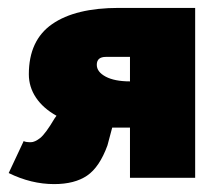

<svg xmlns="http://www.w3.org/2000/svg" viewBox="-20 -450 556 486"><path d="M474 -430V0H309V-127H277H264L252 -82Q232 -27 200.5 -5.5Q169 16 117 16Q59 16 2 -12L40 -93Q44 -90 58 -90Q68 -90 81.5 -100.5Q95 -111 118 -150L123 -157Q89 -176 71 -203Q53 -230 53 -262Q53 -348 112 -389Q171 -430 281 -430ZM309 -244V-306H248Q225 -306 225 -286Q225 -268 247.5 -256Q270 -244 309 -244Z"/></svg>

Font: Ysabeau Heavy
Style: Regular
Weight: 800
Designer: Christian Thalmann (Catharsis Fonts)
Version: Version 0.003